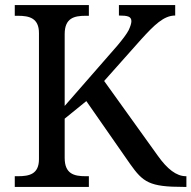

<svg xmlns="http://www.w3.org/2000/svg" viewBox="-20 -734 752 754"><path d="M329 0V-42H316C271 -42 234 -51 234 -114V-268L319 -337L491 -90C542 -18 567 0 701 0H712V-42H710C673 -42 637 -70 600 -122L389 -416L534 -579C586 -636 623 -673 668 -673V-714H447V-673C464 -673 476 -672 484 -669C492 -666 496 -660 496 -651C496 -642 492 -630 485 -615C477 -600 462 -580 441 -555L234 -318V-600C234 -663 271 -672 316 -672H329V-714H38V-672H51C95 -672 133 -663 133 -604V-109C133 -50 95 -42 51 -42H38V0Z"/></svg>

Font: Liu Chibing Harmony Marks (Sposobin) Font
Style: Regular
Weight: 400
Designer: Liu Chibing
Foundry: Liu Chibing
Version: Version 1.003